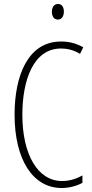

<svg xmlns="http://www.w3.org/2000/svg" viewBox="-20 -932 461 962"><path d="M271 -912C249 -912 240 -894 240 -873C240 -851 250 -834 270 -834C289 -834 300 -850 300 -874C300 -894 292 -912 271 -912ZM286 -689C315 -689 349 -682 381 -662L397 -695C362 -715 326 -724 286 -724C119 -724 53 -551 53 -358C53 -130 146 10 289 10C328 10 366 -1 393 -16V-53C370 -40 335 -25 291 -25C169 -25 92 -158 92 -357C92 -526 145 -689 286 -689Z"/></svg>

Font: Noto Sans Ethiopic ExtraCondensed ExtraLight
Style: Regular
Weight: 200
Width: 2
Designer: Monotype Design Team
Foundry: Monotype Imaging Inc.
Version: Version 2.102